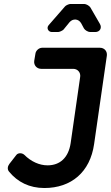

<svg xmlns="http://www.w3.org/2000/svg" viewBox="-20 -940 557 965"><path d="M482 -820 434 -903C429 -911 413 -920 404 -920H333C327 -920 311 -913 307 -908L225 -814C212 -800 222 -779 241 -779H272C279 -779 294 -786 299 -791L330 -829C347 -848 375 -846 388 -823L402 -797C407 -788 423 -779 433 -779H459C482 -779 494 -800 482 -820ZM482 -700H192C176 -700 160 -686 158 -670L152 -634C149 -612 165 -594 187 -594H348C370 -594 386 -576 383 -554L335 -220C324 -148 282 -109 219 -109C179 -109 137 -127 102 -162C91 -172 71 -173 62 -161L27 -116C18 -104 16 -89 25 -78C68 -25 128 5 203 5C338 5 433 -75 453 -216L517 -660C520 -682 505 -700 482 -700Z"/></svg>

Font: Trueno
Style: RoundIt
Weight: 400
Designer: Julieta Ulanovsky, Jasper
Foundry: Julieta Ulanovsky, Cannot Into Space Fonts
Version: Version 3.001